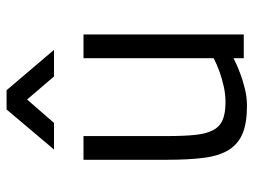

<svg xmlns="http://www.w3.org/2000/svg" viewBox="-116 -664 790 599"><g transform="rotate(-90 279.5 -365.0)"><path d="M471 -500V0H397V-32Q374 -20 349 -11Q328 -3 301.5 3.5Q275 10 249 10Q196 10 163.5 -3Q131 -16 112 -45Q93 -74 86.5 -122Q80 -170 80 -239V-500H154V-240Q154 -188 157.5 -153Q161 -118 172 -96.5Q183 -75 204 -66Q225 -57 260 -57Q285 -57 309 -62.5Q333 -68 353 -75Q376 -83 397 -94V-500ZM237 -740H297L423 -592H340L268 -676L195 -592H112Z"/></g></svg>

Font: TitilliumText22L 400 wt
Style: 400 wt
Weight: 400
Designer: Campivisivi
Foundry: Campivisivi
Version: 1.000